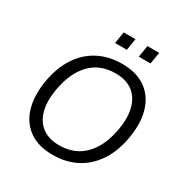

<svg xmlns="http://www.w3.org/2000/svg" viewBox="-201 -1052 1174 1221"><g transform="rotate(30 386.0 -441.5)"><path d="M79.9 -365.3Q97.9 -476.9 147.6 -554.6Q197.2 -632.4 274.4 -673.2Q351.5 -713.9 449.8 -713.9Q555.5 -713.9 622.5 -666.5Q689.5 -619.1 715.6 -534.9Q741.8 -450.7 723.8 -340.1Q706.8 -229.1 656.6 -151.1Q606.4 -73.1 529.6 -32.1Q452.7 8.9 353.3 8.9Q248.7 8.9 181.7 -38.2Q114.7 -85.4 88.8 -169.8Q62.9 -254.3 79.9 -365.3ZM165.6 -355.3Q151.1 -264.8 169.2 -199.9Q187.4 -135 235.7 -99.7Q284.1 -64.5 359.6 -64.5Q475.1 -64.5 546.2 -140.3Q617.3 -216 638.5 -350.1Q653.1 -440.1 634.4 -505.3Q615.8 -570.5 567.7 -605.5Q519.6 -640.5 443.6 -640.5Q328.2 -640.5 258 -565.5Q187.8 -490.4 165.6 -355.3ZM517.1 -805.9 530.9 -891.7H617.3L603 -805.9ZM343 -805.9 356.7 -891.7H443.1L429.3 -805.9Z"/></g></svg>

Font: Mulish ExtraLight
Style: Italic
Weight: 200
Italic angle: -9°
Designer: Vernon Adams
Foundry: Vernon Adams
Version: Version 3.603